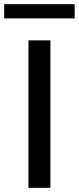

<svg xmlns="http://www.w3.org/2000/svg" viewBox="-49 -898 377 918"><path d="M87 0V-705H192V0ZM-29 -810V-878H308V-810Z"/></svg>

Font: Nunito Sans 11pt SemiBold
Style: Regular
Weight: 600
Version: Version 3.101;gftools[0.9.27]